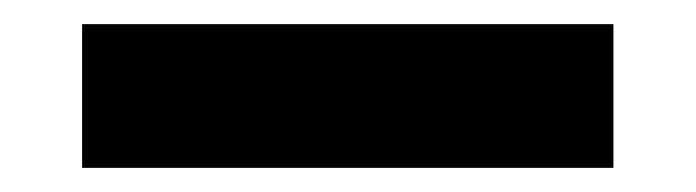

<svg xmlns="http://www.w3.org/2000/svg" viewBox="-20 15 576 159"><path d="M48 154H488V35H48Z"/></svg>

Font: Fixel Display Black
Style: Regular
Weight: 900
Designer: AlfaBravo + MacPaw
Foundry: Kyrylo Tkachov, Marchela Mozhyna, Serhii Makarenko, Maria Weinstein, Zakhar Kryvoshyya
Version: Version 1.211